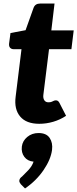

<svg xmlns="http://www.w3.org/2000/svg" viewBox="-20 -689 436 1081"><path d="M201 8Q128 8 93.5 -33Q59 -74 68 -144L101 -412H57Q45 -412 37.5 -419.5Q30 -427 31 -442L39 -503L124 -519L169 -645Q178 -669 206 -669H287L269 -518H395L382 -412H256L224 -154Q222 -136 229.5 -124.5Q237 -113 253 -113Q264 -113 271 -116Q278 -119 283 -121.5Q288 -124 295 -124Q307 -124 314 -111L352 -37Q319 -15 280 -3.5Q241 8 201 8ZM121 372 97 348Q93 342 90.5 337.5Q88 333 89 326Q91 314 104 305Q117 293 139 269.5Q161 246 169 221Q169 221 168.5 221Q168 221 168 221Q135 218 117 194Q99 170 103 136Q107 104 133.5 82Q160 60 197 60Q241 60 259.5 87.5Q278 115 273 155Q266 209 225 269Q184 329 121 372Z"/></svg>

Font: Aleo Black
Style: Italic
Weight: 900
Italic angle: -7°
Designer: Alessio Laiso
Foundry: Alessio Laiso
Version: Version 2.001;gftools[0.9.29]